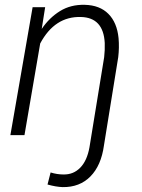

<svg xmlns="http://www.w3.org/2000/svg" viewBox="-20 -558 585 793"><path d="M166.5 -528.3 152.3 -438.5Q183.6 -484.9 227.8 -512.2Q272 -539.6 330.1 -538.1Q392.1 -536.6 427.7 -500.7Q463.4 -464.8 469.7 -400.4Q473.1 -361.8 468.3 -321.8L409.2 43.5Q397.9 125.5 353.5 170.7Q309.1 215.8 238.8 214.8Q211.4 213.9 176.3 204.1L189 154.3Q215.8 162.6 241.7 162.6Q283.2 163.6 311.5 134.5Q339.8 105.5 349.6 49.8L410.2 -321.8Q413.6 -351.1 412.6 -380.4Q407.2 -485.4 314.5 -487.8Q206.1 -491.2 146 -378.4L81.1 0H22.9L114.7 -528.3Z"/></svg>

Font: RobotoInd Light
Style: Italic
Weight: 300
Italic angle: -12°
Designer: Google
Version: Version 2.001151; 2014